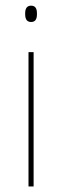

<svg xmlns="http://www.w3.org/2000/svg" viewBox="-20 -674 224 694"><path d="M101.5 0H83V-485.5H101.5ZM92.5 -594.5Q82 -594.5 76.5 -601.2Q71 -608 71 -622V-626.5Q71 -640 76.5 -646.8Q82 -653.5 92.5 -653.5Q103 -653.5 108.2 -646.8Q113.5 -640 113.5 -626.5V-622Q113.5 -608 108.2 -601.2Q103 -594.5 92.5 -594.5Z"/></svg>

Font: Anek Devanagari Medium Thin
Style: Regular
Weight: 250
Version: Version 1.003